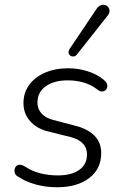

<svg xmlns="http://www.w3.org/2000/svg" viewBox="-20 -782 518 810"><path d="M221 8Q173 8 130 -4Q87 -16 56 -37Q46 -42 43 -51Q40 -60 41.5 -68Q43 -76 49 -81.5Q55 -87 63.5 -87Q72 -87 83 -81Q114 -60 149.5 -51Q185 -42 224 -42Q281 -42 314 -65Q347 -88 347 -131Q347 -159 328.5 -177.5Q310 -196 277 -204L181 -228Q134 -240 106.5 -271.5Q79 -303 79 -347Q79 -390 102.5 -423Q126 -456 169 -475Q212 -494 268 -494Q311 -494 351 -481Q391 -468 417 -446Q427 -438 430.5 -429.5Q434 -421 432 -413Q430 -405 424 -400.5Q418 -396 409.5 -396Q401 -396 391 -404Q366 -424 334 -433.5Q302 -443 266 -443Q208 -443 173 -418Q138 -393 138 -349Q138 -323 154.5 -304Q171 -285 204 -276L300 -251Q350 -238 378.5 -209.5Q407 -181 407 -136Q407 -69 356 -30.5Q305 8 221 8ZM306 -554Q300 -545 291.5 -544Q283 -543 277 -547Q271 -551 269.5 -558.5Q268 -566 274 -576L387 -744Q395 -756 404.5 -759.5Q414 -763 422.5 -761Q431 -759 436.5 -752Q442 -745 442 -735.5Q442 -726 434 -716Z"/></svg>

Font: Nunito ExtraLight Light
Style: Italic
Weight: 300
Italic angle: -9°
Version: Version 3.602